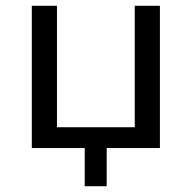

<svg xmlns="http://www.w3.org/2000/svg" viewBox="-20 -512 663 664"><path d="M273 132V0H90V-492H177V-72H446V-492H533V0H349V132Z"/></svg>

Font: Nunito Sans 9pt
Style: Regular
Weight: 400
Version: Version 3.101;gftools[0.9.27]